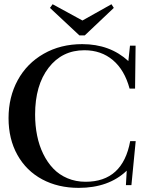

<svg xmlns="http://www.w3.org/2000/svg" viewBox="-20 -888 698 921"><path d="M360.8 -718.3 219.7 -850.1 232.4 -867.7 375.5 -789.6 514.6 -867.7 525.9 -850.1 386.7 -718.3ZM357.4 13.2Q258.8 13.2 182.6 -27.6Q106.4 -68.4 63.7 -144.5Q21 -220.7 21 -321.3Q21 -422.4 64.9 -503.2Q108.9 -584 189.7 -630.1Q270.5 -676.3 374.5 -676.3Q507.3 -676.3 595.7 -595.2L603.5 -668.9H630.4L627.9 -462.9H601.6Q577.6 -552.2 521.5 -599.6Q465.3 -647 384.8 -647Q277.8 -647 213.1 -563Q148.4 -479 148.4 -338.4Q148.4 -285.6 158 -238Q167.5 -190.4 187.3 -149.9Q207 -109.4 235.4 -79.6Q263.7 -49.8 303.5 -33Q343.3 -16.1 390.6 -16.1Q568.8 -16.1 604.5 -210.9H630.9L610.4 0H584L587.9 -69.3Q501.5 13.2 357.4 13.2Z"/></svg>

Font: Elstob 18pt Medium
Style: Regular
Weight: 500
Designer: Peter S. Baker
Version: Version 1.015